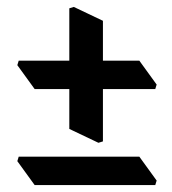

<svg xmlns="http://www.w3.org/2000/svg" viewBox="-20 -604 497 554"><path d="M264 -192 180 -232V-347H80L30 -416L34 -429H180V-580L193 -584L277 -544V-429H382L432 -360L428 -347H277V-196ZM80 -70 30 -139 34 -152H382L432 -83L428 -70Z"/></svg>

Font: Jaini Purva
Style: Regular
Weight: 400
Designer: Maithili Shingre, Girish Dalvi (Devanagari), Taresh Vohra (Latin)
Foundry: Ek Type
Version: Version 2.000; ttfautohint (v1.8.4.7-5d5b)